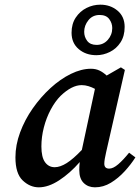

<svg xmlns="http://www.w3.org/2000/svg" viewBox="-20 -787 599 821"><path d="M157 -161Q157 -115 172.5 -93.5Q188 -72 214 -72Q237 -72 265 -89.5Q293 -107 330 -146L386 -407Q373 -414 358.5 -418.5Q344 -423 329 -423Q287 -423 239 -377Q216 -354 197 -318.5Q178 -283 167.5 -242Q157 -201 157 -161ZM386 14Q357 14 338 -4.5Q319 -23 319 -60Q319 -69 319.5 -77.5Q320 -86 321 -94Q279 -46 233 -16Q187 14 146 14Q108 14 77 -15.5Q46 -45 46 -114Q46 -167 66 -221Q86 -275 120 -323.5Q154 -372 196 -410.5Q238 -449 283 -471Q328 -493 369 -493Q389 -493 405 -485.5Q421 -478 436 -464L497 -499L514 -488L434 -137Q426 -103 426 -87Q426 -66 447 -66Q464 -66 485.5 -84.5Q507 -103 532 -134L559 -114Q540 -84 513 -54.5Q486 -25 454 -5.5Q422 14 386 14ZM392 -551Q347 -551 316.5 -577Q286 -603 286 -647Q286 -685 304 -712Q322 -739 350 -753Q378 -767 409 -767Q452 -767 482.5 -741.5Q513 -716 513 -672Q513 -633 495.5 -606Q478 -579 450 -565Q422 -551 392 -551ZM393 -595Q422 -595 441 -616.5Q460 -638 460 -667Q460 -688 447 -705.5Q434 -723 406 -723Q376 -723 358 -700.5Q340 -678 340 -651Q340 -629 353 -612Q366 -595 393 -595Z"/></svg>

Font: Source Serif Pro SemiBold
Style: Italic
Weight: 600
Italic angle: -12°
Designer: Frank Grießhammer
Foundry: Adobe Systems Incorporated
Version: Version 3.001;hotconv 1.0.111;makeotfexe 2.5.65597